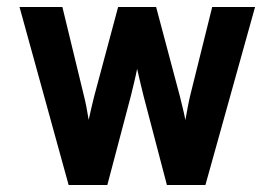

<svg xmlns="http://www.w3.org/2000/svg" viewBox="-20 -531 788 551"><path d="M177 0 36 -511H159L221 -255.5Q224.5 -242 228.2 -222.8Q232 -203.5 234.5 -187Q238 -203 242.5 -222.5Q247 -242 250.5 -255.5L319 -511H428L496 -255.5Q499.5 -241.5 504.2 -222Q509 -202.5 512 -186.5Q515 -203 518.5 -222Q522 -241 525.5 -255.5L589 -511H712L569.5 0H459L392 -255.5Q388.5 -269.5 383 -292.5Q377.5 -315.5 373.5 -333.5Q370 -315.5 364.5 -292.5Q359 -269.5 355.5 -255.5L288 0Z"/></svg>

Font: Undotted
Style: Bold
Weight: 700
Designer: Delve Withrington, Dave Bailey, Thomas Jockin
Foundry: Delve Fonts LLC
Version: Version 4.000